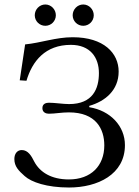

<svg xmlns="http://www.w3.org/2000/svg" viewBox="-20 -824 618 856"><path d="M44 -115C44 -82 63 -63 90 -39C120 -12 188 12 288 12C415 12 537 -46 537 -177C537 -262 472 -331 378 -346V-352C448 -372 509 -421 509 -505C509 -587 443 -658 304 -658C229 -658 163 -633 92 -626L68 -466L98 -464C124 -552 182 -624 296 -624C382 -624 421 -568 421 -498C421 -429 394 -360 288 -360C261 -360 225 -366 198 -366C186 -366 169 -362 169 -342C169 -322 186 -317 198 -317C225 -317 254 -323 287 -323C408 -323 445 -249 445 -176C445 -85 386 -24 287 -24C209 -24 158 -56 133 -103C120 -129 105 -155 77 -155C57 -155 44 -139 44 -115ZM135 -756C135 -730 156 -709 182 -709C208 -709 229 -730 229 -756C229 -782 208 -804 182 -804C156 -804 135 -782 135 -756ZM304 -756C304 -730 325 -709 351 -709C377 -709 398 -730 398 -756C398 -782 377 -804 351 -804C325 -804 304 -782 304 -756Z"/></svg>

Font: Libertinus Serif Display
Style: Regular
Weight: 400
Designer: Philipp H. Poll
Foundry: Khaled Hosny
Version: Version 6.1